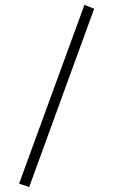

<svg xmlns="http://www.w3.org/2000/svg" viewBox="-103 -762 605 1026"><g transform="rotate(-5 199.5 -249.0)"><path d="M11 223 -41 200 390 -721 440 -696Z"/></g></svg>

Font: Ysabeau Infant
Style: Italic
Weight: 400
Italic angle: -12°
Designer: Christian Thalmann (Catharsis Fonts)
Version: Version 2.001;gftools[0.9.30]; featfreeze: ss01,ss02,lnum